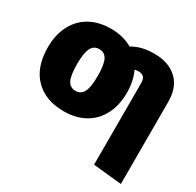

<svg xmlns="http://www.w3.org/2000/svg" viewBox="-165 -742 1183 1157"><g transform="rotate(30 426.0 -163.5)"><path d="M810 -343V227L612 207V-361Q612 -389 600 -401.5Q588 -414 564 -414Q552 -414 537 -411Q567 -348 567 -266Q567 -180 533.5 -115Q500 -50 438 -15Q376 20 292 20Q164 20 90.5 -55Q17 -130 17 -268Q17 -354 50.5 -419Q84 -484 146 -519Q208 -554 292 -554Q376 -554 441 -517Q477 -537 512.5 -545.5Q548 -554 595 -554Q693 -554 751.5 -500Q810 -446 810 -343ZM364 -266Q364 -345 347 -378.5Q330 -412 292 -412Q254 -412 237 -378Q220 -344 220 -268Q220 -189 237 -155.5Q254 -122 292 -122Q330 -122 347 -156Q364 -190 364 -266Z"/></g></svg>

Font: FiraGO Heavy
Style: Regular
Weight: 900
Designer: bBox Type
Foundry: bBox Type GmbH
Version: Version 1.001